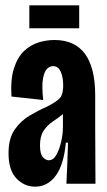

<svg xmlns="http://www.w3.org/2000/svg" viewBox="-20 -689 400 720"><path d="M112 11Q71 11 41.5 -20Q12 -51 12 -114Q12 -170 35 -203Q58 -236 91 -255.5Q124 -275 154 -288Q194 -308 205.5 -322.5Q217 -337 217 -367Q217 -400 207.5 -420.5Q198 -441 179 -441Q168 -441 157.5 -432Q147 -423 141.5 -396Q136 -369 142 -314L23 -327Q19 -392 32.5 -433.5Q46 -475 70.5 -498Q95 -521 125 -530Q155 -539 184 -539Q337 -539 337 -331V-212Q337 -159 337.5 -106Q338 -53 338 0H229Q231 -39 232.5 -77.5Q234 -116 235 -154H227Q219 -70 188.5 -29.5Q158 11 112 11ZM163 -88Q180 -88 191.5 -108.5Q203 -129 209.5 -158Q216 -187 216 -214V-261Q197 -246 177.5 -233Q158 -220 144 -199.5Q130 -179 130 -144Q130 -112 140.5 -100Q151 -88 163 -88ZM90 -583V-669H277V-583Z"/></svg>

Font: Bricolage Grotesque 48pt Condensed SemiBold
Style: Regular
Weight: 600
Width: 3
Designer: Mathieu Triay
Foundry: Atelier Triay
Version: Version 1.000; ttfautohint (v1.8.4.7-5d5b);gftools[0.9.32]